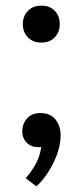

<svg xmlns="http://www.w3.org/2000/svg" viewBox="-20 -520 294 681"><path d="M61 -434Q61 -463 79 -481.5Q97 -500 127 -500Q157 -500 174.5 -481.5Q192 -463 192 -434Q192 -406 174 -387.5Q156 -369 127 -369Q97 -369 79 -387.5Q61 -406 61 -434ZM71 112Q92 89 107.5 60Q123 31 126 1Q122 2 115 2Q108 2 98 0Q81 -5 70 -19.5Q59 -34 59 -53Q59 -81 76 -100Q93 -119 123 -119Q159 -119 177 -96Q195 -73 195 -41Q195 5 170 56.5Q145 108 109 141Z"/></svg>

Font: Trirong Medium
Style: Regular
Weight: 500
Designer: Katatrad Team
Foundry: CadsonDemak
Version: Version 1.001